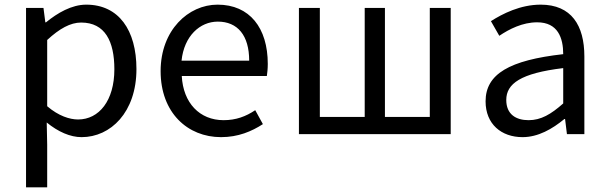

<svg xmlns="http://www.w3.org/2000/svg" viewBox="-20 -577 2615 826"><path d="M92 229H183V45L181 -50C230 -10 282 13 331 13C456 13 567 -94 567 -280C567 -447 491 -557 351 -557C288 -557 227 -521 178 -481H175L167 -543H92ZM316 -63C280 -63 232 -78 183 -120V-405C236 -454 283 -480 329 -480C432 -480 472 -399 472 -279C472 -144 406 -63 316 -63Z M931 13C1005 13 1063 -12 1111 -43L1078 -103C1038 -76 995 -60 942 -60C839 -60 768 -134 762 -250H1128C1130 -263 1132 -282 1132 -302C1132 -457 1054 -557 916 -557C790 -557 671 -447 671 -271C671 -92 787 13 931 13ZM761 -316C772 -422 840 -484 917 -484C1002 -484 1052 -425 1052 -316Z M1266 0H1919V-543H1829V-74H1636V-543H1549V-74H1356V-543H1266Z M2228 13C2295 13 2356 -22 2408 -65H2411L2419 0H2494V-334C2494 -468 2438 -557 2306 -557C2219 -557 2142 -518 2092 -486L2128 -423C2171 -452 2228 -481 2291 -481C2380 -481 2403 -414 2403 -344C2172 -318 2069 -259 2069 -141C2069 -43 2137 13 2228 13ZM2254 -60C2200 -60 2158 -85 2158 -147C2158 -217 2220 -262 2403 -284V-132C2350 -85 2307 -60 2254 -60Z"/></svg>

Font: Source Han Sans HK
Style: Regular
Weight: 400
Designer: Ryoko NISHIZUKA 西塚涼子 (kana, bopomofo & ideographs); Paul D. Hunt (Latin, Greek & Cyrillic); Sandoll Communications 산돌커뮤니
Foundry: Adobe
Version: Version 2.000;hotconv 1.0.107;makeotfexe 2.5.65593